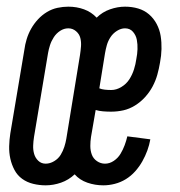

<svg xmlns="http://www.w3.org/2000/svg" viewBox="-20 -548 540 576"><path d="M117 8Q98 8 79.5 3.5Q61 -1 46.5 -11.5Q32 -22 23.5 -38Q15 -54 11 -72Q7 -90 7.5 -109.5Q8 -129 11 -148L53 -398Q55 -414 60 -430.5Q65 -447 73.5 -462Q82 -477 94 -490Q106 -503 121 -512Q136 -521 152.5 -524.5Q169 -528 185 -528Q210 -528 232 -520Q254 -512 270 -495Q287 -512 310 -520Q333 -528 355 -528Q376 -528 394.5 -522.5Q413 -517 427 -505Q441 -493 450 -476Q459 -459 462 -440Q465 -421 464.5 -401Q464 -381 460 -360Q457 -342 452 -324Q447 -306 438 -289Q429 -272 415.5 -257Q402 -242 385 -231.5Q368 -221 350 -217Q332 -213 313 -213Q301 -213 289 -214Q277 -215 267 -218L253 -137Q251 -124 251 -110Q251 -96 255.5 -84Q260 -72 271 -64.5Q282 -57 295 -57Q309 -57 321.5 -65.5Q334 -74 341.5 -86.5Q349 -99 354 -112.5Q359 -126 362 -139L431 -130Q428 -113 422 -96.5Q416 -80 407 -64Q398 -48 385.5 -34Q373 -20 357.5 -10.5Q342 -1 324.5 3.5Q307 8 290 8Q265 8 242 0Q219 -8 204 -25Q186 -8 163 0Q140 8 117 8ZM314 -278Q329 -278 344 -287Q359 -296 368 -310Q377 -324 382 -340Q387 -356 389 -371Q392 -386 392.5 -400.5Q393 -415 390.5 -428.5Q388 -442 379 -452.5Q370 -463 355 -463Q343 -463 331 -455.5Q319 -448 311.5 -436.5Q304 -425 300.5 -412.5Q297 -400 295 -388L278 -283Q285 -280 294.5 -279Q304 -278 314 -278ZM117 -57Q130 -57 142.5 -64.5Q155 -72 162 -83.5Q169 -95 173 -107.5Q177 -120 179 -132L220 -383Q222 -396 223 -409Q224 -422 221 -434Q218 -446 208 -454.5Q198 -463 185 -463Q172 -463 160.5 -455.5Q149 -448 141.5 -436.5Q134 -425 130 -412.5Q126 -400 124 -388L82 -137Q80 -124 79.5 -111Q79 -98 82.5 -86Q86 -74 95 -65.5Q104 -57 117 -57Z"/></svg>

Font: Iosevka
Style: Italic
Weight: 400
Italic angle: -9°
Monospace: yes
Designer: Belleve Invis
Foundry: Belleve Invis
Version: Version 32.5.0; ttfautohint (v1.8.4)